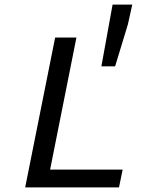

<svg xmlns="http://www.w3.org/2000/svg" viewBox="-20 -819 640 839"><path d="M90 0 221 -655H314L199 -78H516L500 0ZM423 -529 472 -799H558L539 -713L483 -529Z"/></svg>

Font: Source Code Pro Medium
Style: Italic
Weight: 500
Italic angle: -11°
Monospace: yes
Designer: Paul D. Hunt, Teo Tuominen
Foundry: Adobe Systems Incorporated
Version: Version 1.050;PS 1.000;hotconv 16.6.51;makeotf.lib2.5.65220